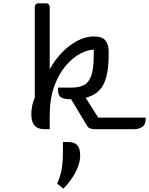

<svg xmlns="http://www.w3.org/2000/svg" viewBox="-20 -780 900 1159"><path d="M280 0H250Q209 0 189 -22Q169 -44 169 -91Q169 -118 174.5 -143Q180 -168 190 -191V-740Q190 -748 196 -754Q202 -760 210 -760H260Q268 -760 274 -754Q280 -748 280 -740V-362Q314 -423 358 -467Q402 -511 450.5 -535.5Q499 -560 546 -560Q599 -560 617.5 -534Q636 -508 636 -470V-451Q636 -330 604 -269Q572 -208 497 -190L573 -70H860Q860 -27 838 -13.5Q816 0 790 0H556Q542 0 528 -3.5Q514 -7 506 -20L409 -181Q366 -181 348 -192.5Q330 -204 330 -241V-251H409Q457 -251 487 -266.5Q517 -282 531.5 -325Q546 -368 546 -451V-480Q510 -480 465 -456.5Q420 -433 377.5 -384Q335 -335 307.5 -259Q280 -183 280 -78ZM362 359 325 328Q334 307 342 283.5Q350 260 355 224Q360 188 360 132V77H391Q429 77 446.5 96.5Q464 116 464 159Q464 194 448.5 232Q433 270 409.5 303Q386 336 362 359Z"/></svg>

Font: Warnes
Style: Regular
Weight: 400
Designer: Eduardo Rodriguez Tunni
Foundry: Eduardo Rodriguez Tunni
Version: Version 1.002; ttfautohint (v1.8.4.7-5d5b);gftools[0.9.23]